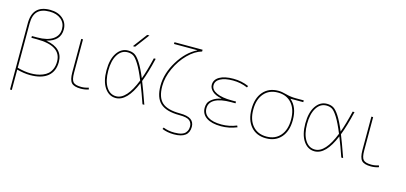

<svg xmlns="http://www.w3.org/2000/svg" viewBox="-78 -1315 4461 2110"><g transform="rotate(15 2152.5 -260.0)"><path d="M286 -720Q194 -720 150 -675Q106 -630 106 -535V-33Q191 -10 256 -10Q293 -10 326 -15Q359 -20 393 -33.5Q427 -47 451 -68.5Q475 -90 490.5 -126Q506 -162 506 -210Q506 -390 226 -390H166V-410H226Q341 -410 403.5 -452Q466 -494 466 -570Q466 -638 416.5 -679Q367 -720 286 -720ZM106 -12V220H86V-535Q86 -740 286 -740Q376 -740 431 -692.5Q486 -645 486 -570Q486 -440 335 -403V-401Q526 -368 526 -210Q526 -104 457 -47Q388 10 256 10Q188 10 106 -12Z M718 -520V-140Q718 -60 742.5 -35Q767 -10 833 -10Q876 -10 916 -24L923 -5Q881 10 833 10Q756 10 727 -22Q698 -54 698 -140V-520Z M1292 -590H1267L1387 -750H1412ZM1442 -246Q1396 -359 1359 -418Q1322 -477 1295 -493.5Q1268 -510 1230 -510Q1159 -510 1117 -442Q1075 -374 1075 -260Q1075 -146 1117 -78Q1159 -10 1230 -10Q1349 -10 1442 -246ZM1453 -219Q1359 10 1230 10Q1153 10 1104 -62Q1055 -134 1055 -260Q1055 -386 1104 -458Q1153 -530 1230 -530Q1273 -530 1303.5 -512.5Q1334 -495 1371 -438.5Q1408 -382 1453 -274Q1489 -372 1524 -520H1545Q1507 -357 1464 -246Q1494 -173 1555 0H1534Q1493 -120 1453 -219Z M1962 -728V-730H1697V-750H2017V-730Q1938 -708 1862.5 -632.5Q1787 -557 1739.5 -453Q1692 -349 1692 -250Q1692 -121 1753.5 -65.5Q1815 -10 1957 -10Q2044 -10 2083 18Q2122 46 2122 100Q2122 230 1952 230Q1877 230 1817 205L1825 187Q1881 210 1952 210Q2000 210 2031.5 200Q2063 190 2077.5 172Q2092 154 2097 137.5Q2102 121 2102 100Q2102 60 2073 35Q2044 10 1957 10Q1807 10 1739.5 -51.5Q1672 -113 1672 -250Q1672 -390 1758 -530Q1844 -670 1962 -728Z M2356 -284V-286Q2283 -301 2248.5 -333.5Q2214 -366 2214 -405Q2214 -464 2271 -497Q2328 -530 2429 -530Q2522 -530 2603 -494L2595 -476Q2516 -510 2429 -510Q2337 -510 2285.5 -482Q2234 -454 2234 -405Q2234 -354 2297 -324.5Q2360 -295 2469 -295H2519V-275H2469Q2349 -275 2286.5 -240.5Q2224 -206 2224 -140Q2224 -77 2277 -43.5Q2330 -10 2429 -10Q2517 -10 2600 -44L2608 -26Q2519 10 2429 10Q2322 10 2263 -29.5Q2204 -69 2204 -140Q2204 -168 2213.5 -193Q2223 -218 2259.5 -245Q2296 -272 2356 -284Z M3090 -480V-478Q3175 -407 3175 -260Q3175 -135 3112 -62.5Q3049 10 2940 10Q2831 10 2768 -62.5Q2705 -135 2705 -260Q2705 -385 2768 -457.5Q2831 -530 2940 -530Q2979 -530 3032 -515Q3085 -500 3145 -500H3235V-480ZM2782.5 -77Q2840 -10 2940 -10Q3040 -10 3097.5 -77Q3155 -144 3155 -260Q3155 -376 3097.5 -443Q3040 -510 2940 -510Q2840 -510 2782.5 -443Q2725 -376 2725 -260Q2725 -144 2782.5 -77Z M3704 -246Q3658 -359 3621 -418Q3584 -477 3557 -493.5Q3530 -510 3492 -510Q3421 -510 3379 -442Q3337 -374 3337 -260Q3337 -146 3379 -78Q3421 -10 3492 -10Q3611 -10 3704 -246ZM3715 -219Q3621 10 3492 10Q3415 10 3366 -62Q3317 -134 3317 -260Q3317 -386 3366 -458Q3415 -530 3492 -530Q3535 -530 3565.5 -512.5Q3596 -495 3633 -438.5Q3670 -382 3715 -274Q3751 -372 3786 -520H3807Q3769 -357 3726 -246Q3756 -173 3817 0H3796Q3755 -120 3715 -219Z M4019 -520V-140Q4019 -60 4043.5 -35Q4068 -10 4134 -10Q4177 -10 4217 -24L4224 -5Q4182 10 4134 10Q4057 10 4028 -22Q3999 -54 3999 -140V-520Z"/></g></svg>

Font: Mplus 1p Thin
Style: Regular
Weight: 250
Version: Version 1.061